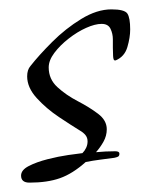

<svg xmlns="http://www.w3.org/2000/svg" viewBox="-20 -384 308 410"><path d="M43 6Q25 6 25 -9Q25 -21 41.5 -29.5Q58 -38 81.5 -44Q105 -50 126 -53Q147 -56 156 -57Q161 -62 164 -68.5Q167 -75 167 -82Q167 -90 162.5 -95.5Q158 -101 151 -105Q133 -116 106 -134Q79 -152 58.5 -174.5Q38 -197 38 -221Q38 -235 45 -243Q63 -266 91.5 -294.5Q120 -323 153.5 -343.5Q187 -364 218 -364Q246 -364 252 -355Q258 -346 258 -321Q258 -304 252 -283.5Q246 -263 227 -255H225Q222 -255 221.5 -264.5Q221 -274 221 -282Q221 -288 221 -300Q221 -312 216 -322.5Q211 -333 197 -333Q183 -333 164 -324.5Q145 -316 126.5 -301.5Q108 -287 96 -271Q84 -255 84 -240Q84 -215 102.5 -198Q121 -181 146 -168Q171 -155 189.5 -141Q208 -127 208 -108Q208 -94 201 -81.5Q194 -69 185 -59Q195 -60 205.5 -60.5Q216 -61 226 -61Q235 -61 235 -56Q235 -51 232 -49.5Q229 -48 224 -47Q209 -45 193.5 -43Q178 -41 163 -38Q135 -13 108 -3.5Q81 6 43 6Z"/></svg>

Font: Moon Dance
Style: Regular
Weight: 400
Designer: Robert E. Leuschke
Foundry: Robert E. Leuschke
Version: Version 1.010; ttfautohint (v1.8.3)